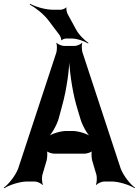

<svg xmlns="http://www.w3.org/2000/svg" viewBox="-60 -952 728 1007"><path d="M423 -112 446 -34C449 -21 448 7 443 16L446 18C451 10 474 0 486 0H526C565 0 621 19 646 35L648 32C623 15 587 -31 573 -68L372 -679C369 -691 367 -718 372 -726L370 -728C365 -720 343 -711 332 -711H276C265 -711 242 -720 237 -728L235 -726C240 -718 239 -691 236 -678L35 -67C21 -31 -15 15 -40 32L-37 35C-13 19 43 0 82 0H123C135 0 157 10 162 18L165 16C160 7 159 -21 162 -34L185 -112C188 -125 190 -156 185 -164L183 -162C188 -153 213 -146 225 -146H383C395 -146 420 -153 425 -162L423 -164C418 -156 420 -125 423 -112ZM248 -331 266 -398C290 -482 305 -597 305 -664H302C302 -597 317 -482 341 -398L361 -331C371 -295 398 -247 418 -230L419 -234C399 -250 352 -265 321 -265H287C256 -265 209 -250 189 -234L191 -231C210 -247 238 -295 248 -331ZM338 -799 295 -878C291 -885 286 -906 289 -912L287 -913C284 -908 266 -901 259 -901H217C177 -901 125 -917 98 -932L96 -928C123 -914 169 -879 195 -844L253 -767C256 -762 263 -747 261 -742L264 -741C266 -745 280 -750 285 -750H316C345 -750 382 -736 402 -724L404 -727C384 -740 353 -770 338 -799Z"/></svg>

Font: Asimov
Style: EdgeNar
Weight: 500
Designer: Google
Version: Version 2.000980: 2014